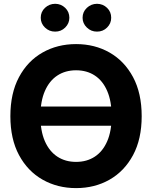

<svg xmlns="http://www.w3.org/2000/svg" viewBox="-20 -966 789 996"><path d="M608.6 -413.5V-313.7H140.8V-413.5ZM374.6 9.8Q278 9.8 200.7 -34.2Q123.4 -78.1 78.6 -161.6Q33.8 -245 33.8 -363.3Q33.8 -482.3 78.6 -566Q123.4 -649.7 200.7 -693.5Q278 -737.3 374.6 -737.3Q471.4 -737.3 548.3 -693.5Q625.3 -649.7 670.2 -566Q715 -482.3 715 -363.3Q715 -244.7 670.2 -161.3Q625.3 -77.8 548.3 -34Q471.4 9.8 374.6 9.8ZM374.6 -126.2Q430.6 -126.2 472 -153.5Q513.5 -180.8 536.3 -233.7Q559.2 -286.6 559.2 -363.3Q559.2 -440.4 536.3 -493.6Q513.5 -546.8 472 -574.1Q430.6 -601.4 374.6 -601.4Q318.9 -601.4 277.4 -574.1Q235.8 -546.8 212.7 -493.6Q189.6 -440.4 189.6 -363.3Q189.6 -286.6 212.7 -233.7Q235.8 -180.8 277.4 -153.5Q318.9 -126.2 374.6 -126.2ZM266.2 -802Q235.3 -801.8 213.2 -823.2Q191.2 -844.6 191.4 -873.8Q191.2 -904.4 213.2 -925.2Q235.3 -946 266.2 -946.3Q296.8 -946 318.3 -925.2Q339.8 -904.4 339.8 -873.8Q339.8 -844.6 318.3 -823.2Q296.8 -801.8 266.2 -802ZM483.2 -802Q452.5 -801.8 430.5 -823.2Q408.4 -844.6 408.4 -873.8Q408.4 -904.4 430.5 -925.2Q452.5 -946 483.2 -946.3Q514.1 -946 535.5 -925.2Q557 -904.4 556.8 -873.8Q557 -844.6 535.5 -823.2Q514.1 -801.8 483.2 -802Z"/></svg>

Font: Inter Tight
Style: Regular
Weight: 400
Designer: Rasmus Andersson
Foundry: rsms
Version: Version 3.002